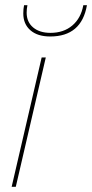

<svg xmlns="http://www.w3.org/2000/svg" viewBox="-20 -722 356 742"><path d="M316 -702Q295 -581 174 -581Q125 -581 97.5 -605Q70 -629 70 -670Q70 -688 73 -702H86Q83 -687 83 -673Q83 -637 108 -616Q133 -595 175 -595Q226 -595 259.5 -623.5Q293 -652 302 -702ZM157 -500 41 0H25L141 -500Z"/></svg>

Font: Elaine Sans Thin
Style: Italic
Weight: 250
Italic angle: -13°
Designer: Wei Huang
Foundry: Wei Huang
Version: Version 2.001;December 24, 2019;FontCreator 12.0.0.2547 64-b